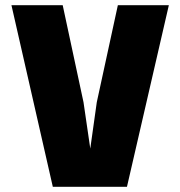

<svg xmlns="http://www.w3.org/2000/svg" viewBox="-20 -718 690 738"><path d="M183 0 24 -698H221L301 -325L327 -147L352 -325L433 -698H629L468 0Z"/></svg>

Font: Azeret Mono ExtraBold
Style: Regular
Weight: 800
Designer: Martin Vácha
Foundry: Displaay
Version: Version 1.002